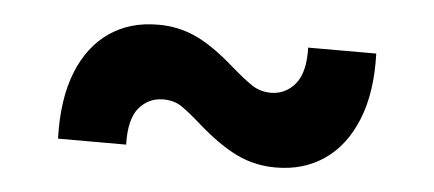

<svg xmlns="http://www.w3.org/2000/svg" viewBox="-30 -456 740 327"><g transform="rotate(5 340.0 -292.5)"><path d="M76.2 -196.5Q74 -263.8 92.5 -310.2Q111 -356.6 146.3 -380.8Q181.5 -404.9 229.7 -404.7Q263.4 -404.9 293.8 -391.1Q324.3 -377.2 363.1 -342.8Q383.7 -325 397.8 -315.5Q411.9 -306.1 430.5 -305.9Q455.5 -306.1 471.9 -325.8Q488.4 -345.6 487.1 -388.1H603.5Q605.7 -321.3 586.6 -274.6Q567.5 -227.9 532.2 -203.9Q497 -179.9 450 -179.9Q414.6 -179.7 383.6 -194.4Q352.7 -209.1 315.4 -241.8Q293.4 -261.3 280.4 -270Q267.5 -278.7 249.2 -278.7Q224.2 -278.7 207.9 -259.6Q191.5 -240.5 192.6 -196.5Z"/></g></svg>

Font: Inter
Style: Regular
Weight: 400
Designer: Rasmus Andersson
Foundry: rsms
Version: Version 4.000;git-8c9346024